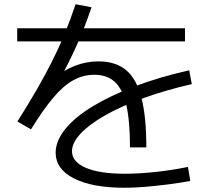

<svg xmlns="http://www.w3.org/2000/svg" viewBox="-20 -834 1040 904"><path d="M592 -140Q592 -263 575 -338.5Q558 -414 521 -448Q484 -482 424 -482Q372 -482 325.5 -456.5Q279 -431 231.5 -375Q184 -319 126 -225L62 -262Q112 -341 151 -408.5Q190 -476 222.5 -540Q255 -604 282.5 -670.5Q310 -737 336 -814L411 -800Q378 -702 340.5 -619Q303 -536 256 -451L231 -463Q280 -504 333.5 -524.5Q387 -545 444 -545Q524 -545 573.5 -504Q623 -463 646 -373.5Q669 -284 669 -140ZM567 50Q414 50 328 6Q242 -38 242 -115Q242 -170 287 -226Q332 -282 415 -332.5Q498 -383 613.5 -427Q729 -471 871 -503L883 -438Q757 -409 654 -371.5Q551 -334 476 -291.5Q401 -249 360 -205.5Q319 -162 319 -122Q319 -72 384 -44Q449 -16 567 -16Q632 -16 709 -24Q786 -32 865 -48L876 18Q827 27 773 34Q719 41 666 45.5Q613 50 567 50ZM61 -639V-701H851V-639Z"/></svg>

Font: M PLUS 1 Thin
Style: Regular
Weight: 400
Version: Version 1.001